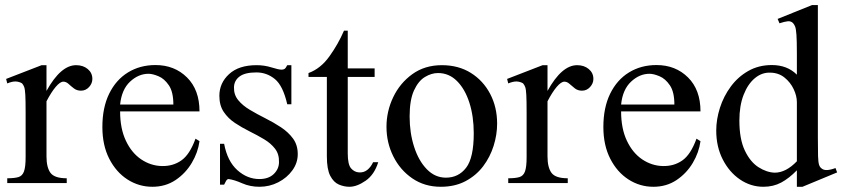

<svg xmlns="http://www.w3.org/2000/svg" viewBox="-20 -715 3290 750"><path d="M277.3 -460.4Q304.7 -460.4 322.8 -445.3Q340.8 -430.2 340.8 -406.7Q340.8 -389.2 327.9 -375Q314.9 -360.8 296.4 -360.8Q280.3 -360.8 268.8 -369.6Q257.3 -378.4 247.8 -387.2Q238.3 -396 227.5 -396Q214.8 -396 197.5 -375.5Q180.2 -355 161.6 -319.3V-104Q161.6 -61 177.2 -39.8Q192.9 -18.6 240.7 -18.6V0H8.3V-18.6Q36.1 -18.6 51.8 -23.2Q67.4 -27.8 73.7 -45.4Q80.1 -63 80.1 -101.1V-274.4Q80.1 -321.8 78.9 -344.2Q77.6 -366.7 74.5 -375.2Q71.3 -383.8 65.9 -389.6Q54.7 -396 41.7 -396.7Q28.8 -397.5 8.3 -389.2L3.9 -406.7L142.6 -460.4H161.6V-359.9Q217.3 -460.4 277.3 -460.4Z M743.7 -173.3 759.3 -163.6Q753.4 -119.6 729.2 -78.9Q705.1 -38.1 665.8 -11.7Q626.5 14.6 575.2 14.6Q522.5 14.6 478 -13.9Q433.6 -42.5 406.7 -95Q379.9 -147.5 379.9 -218.8Q379.9 -294.9 406.5 -349.1Q433.1 -403.3 480 -432.1Q526.9 -460.9 587.4 -460.9Q661.6 -460.9 710.4 -412.6Q759.3 -364.3 759.3 -279.8H449.2Q449.2 -212.9 471.7 -165.3Q494.1 -117.7 531.5 -92.5Q568.8 -67.4 612.3 -66.4Q655.8 -65.4 688.5 -88.4Q721.2 -111.3 743.7 -173.3ZM449.2 -306.6H657.2Q657.2 -356 639.6 -381.8Q622.1 -407.7 599.1 -417.2Q576.2 -426.8 560.1 -426.8Q521 -426.8 488 -396Q455.1 -365.2 449.2 -306.6Z M1143.1 -112.8Q1143.1 -78.6 1122.1 -49.6Q1101.1 -20.5 1066.9 -2.9Q1032.7 14.6 993.2 14.6Q957 14.6 926 1Q895 -12.7 873 -15.6Q867.2 -15.6 862.8 -7.8Q858.4 0 855.5 6.3H839.4V-153.3H855.5Q868.2 -85.4 907 -50.5Q945.8 -15.6 993.2 -15.6Q1029.3 -15.6 1049.6 -35.4Q1069.8 -55.2 1069.8 -81.5Q1070.8 -112.8 1054.4 -134Q1038.1 -155.3 1011.5 -171.1Q984.9 -187 954.8 -201.9Q924.8 -216.8 897.9 -234.6Q871.1 -252.4 854 -277.8Q836.9 -303.2 836.9 -340.8Q836.9 -390.6 874.8 -425.5Q912.6 -460.4 982.4 -460.4Q1012.7 -460.4 1040.5 -451.7Q1068.4 -442.9 1080.1 -442.9Q1086.9 -442.9 1091.6 -445.8Q1096.2 -448.7 1102.1 -460.4H1118.2V-307.6H1102.1Q1085.4 -380.4 1053.7 -406.2Q1022 -432.1 981.4 -432.1Q936.5 -432.1 915.5 -416Q894.5 -399.9 894 -374Q893.1 -345.2 910.4 -324Q927.7 -302.7 956.1 -285.9Q984.4 -269 1016.6 -252.9Q1048.8 -236.8 1077.6 -217.8Q1106.4 -198.7 1124.8 -173.6Q1143.1 -148.4 1143.1 -112.8Z M1345.2 14.6Q1324.2 14.6 1303.7 5.9Q1283.2 -2.9 1270 -28.3Q1256.8 -53.7 1256.8 -104V-414.6H1185.1V-429.7Q1232.4 -446.8 1266.8 -494.9Q1301.3 -543 1323.7 -595.2H1338.4V-447.8H1443.4V-414.6H1338.4V-115.7Q1338.4 -72.3 1351.3 -57.4Q1364.3 -42.5 1382.8 -41.5Q1401.4 -40.5 1415 -51.5Q1428.7 -62.5 1437.5 -81.5H1457.5Q1442.4 -32.7 1408.2 -9Q1374 14.6 1345.2 14.6Z M1701.7 14.6Q1638.7 14.6 1590.8 -18.1Q1543 -50.8 1516.4 -104.2Q1489.7 -157.7 1489.7 -219.7Q1489.7 -280.3 1515.9 -335.2Q1542 -390.1 1590.6 -425.3Q1639.2 -460.4 1706.1 -460.4Q1771 -460.4 1819.3 -430.2Q1867.7 -399.9 1894.8 -348.1Q1921.9 -296.4 1921.9 -231.9Q1921.9 -189 1908.2 -145.3Q1894.5 -101.6 1867.2 -65.4Q1839.8 -29.3 1798.3 -7.3Q1756.8 14.6 1701.7 14.6ZM1721.7 -21Q1771 -21 1800.8 -59.8Q1830.6 -98.6 1830.6 -194.3Q1830.6 -260.7 1813.5 -314Q1796.4 -367.2 1765.1 -398.4Q1733.9 -429.7 1690.9 -429.7Q1665.5 -429.7 1639.9 -414.3Q1614.3 -398.9 1597.2 -361.8Q1580.1 -324.7 1580.1 -259.8Q1580.1 -195.8 1597.7 -141.4Q1615.2 -86.9 1647.2 -54Q1679.2 -21 1721.7 -21Z M2234.4 -460.4Q2261.7 -460.4 2279.8 -445.3Q2297.9 -430.2 2297.9 -406.7Q2297.9 -389.2 2284.9 -375Q2272 -360.8 2253.4 -360.8Q2237.3 -360.8 2225.8 -369.6Q2214.4 -378.4 2204.8 -387.2Q2195.3 -396 2184.6 -396Q2171.9 -396 2154.5 -375.5Q2137.2 -355 2118.7 -319.3V-104Q2118.7 -61 2134.3 -39.8Q2149.9 -18.6 2197.8 -18.6V0H1965.3V-18.6Q1993.2 -18.6 2008.8 -23.2Q2024.4 -27.8 2030.8 -45.4Q2037.1 -63 2037.1 -101.1V-274.4Q2037.1 -321.8 2035.9 -344.2Q2034.7 -366.7 2031.5 -375.2Q2028.3 -383.8 2022.9 -389.6Q2011.7 -396 1998.8 -396.7Q1985.8 -397.5 1965.3 -389.2L1960.9 -406.7L2099.6 -460.4H2118.7V-359.9Q2174.3 -460.4 2234.4 -460.4Z M2700.7 -173.3 2716.3 -163.6Q2710.4 -119.6 2686.3 -78.9Q2662.1 -38.1 2622.8 -11.7Q2583.5 14.6 2532.2 14.6Q2479.5 14.6 2435.1 -13.9Q2390.6 -42.5 2363.8 -95Q2336.9 -147.5 2336.9 -218.8Q2336.9 -294.9 2363.5 -349.1Q2390.1 -403.3 2437 -432.1Q2483.9 -460.9 2544.4 -460.9Q2618.7 -460.9 2667.5 -412.6Q2716.3 -364.3 2716.3 -279.8H2406.2Q2406.2 -212.9 2428.7 -165.3Q2451.2 -117.7 2488.5 -92.5Q2525.9 -67.4 2569.3 -66.4Q2612.8 -65.4 2645.5 -88.4Q2678.2 -111.3 2700.7 -173.3ZM2406.2 -306.6H2614.3Q2614.3 -356 2596.7 -381.8Q2579.1 -407.7 2556.2 -417.2Q2533.2 -426.8 2517.1 -426.8Q2478 -426.8 2445.1 -396Q2412.1 -365.2 2406.2 -306.6Z M3250 -41.5 3114.7 14.6H3092.8V-49.8Q3062.5 -18.6 3031.7 -2Q3001 14.6 2961.9 14.6Q2912.6 14.6 2870.6 -13.9Q2828.6 -42.5 2803.2 -92.3Q2777.8 -142.1 2777.8 -205.1Q2777.8 -248.5 2792.2 -293.7Q2806.6 -338.9 2834.5 -376.7Q2862.3 -414.6 2902.8 -437.7Q2943.4 -460.9 2995.1 -460.9Q3055.2 -460.9 3092.8 -423.3V-506.3Q3092.8 -556.2 3091.1 -579.1Q3089.4 -602.1 3086.2 -610.6Q3083 -619.1 3077.6 -625Q3069.3 -633.3 3056.6 -631.8Q3043.9 -630.4 3024.9 -624L3017.6 -641.1L3152.3 -695.3H3174.8V-177.2Q3174.8 -129.9 3175.5 -105.7Q3176.3 -81.5 3179.4 -71.5Q3182.6 -61.5 3189.9 -56.6Q3204.6 -43.9 3243.7 -58.6ZM3092.8 -85V-315.9Q3092.8 -340.3 3080.3 -366.7Q3067.9 -393.1 3044.7 -411.9Q3021.5 -430.7 2989.3 -431.2Q2956.5 -432.6 2929 -409.9Q2901.4 -387.2 2884.8 -344.7Q2868.2 -302.2 2868.2 -244.1Q2868.2 -171.9 2889.4 -127.2Q2910.6 -82.5 2942.6 -62Q2974.6 -41.5 3006.3 -40.5Q3049.8 -40.5 3092.8 -85Z"/></svg>

Font: Awami Nastaliq
Style: Regular
Weight: 400
Designer: Peter Martin, SIL International
Foundry: SIL International
Version: Version 3.100